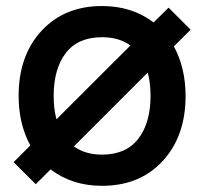

<svg xmlns="http://www.w3.org/2000/svg" viewBox="-20 -598 674 634"><path d="M609.4 -500 554.2 -444.8Q592.8 -373.5 592.8 -281.2Q592.8 -148.4 517.3 -66.4Q441.9 15.6 316.9 15.6Q218.3 15.6 147 -38.6L98.1 10.3L24.9 -62.5L80.1 -117.7Q41.5 -189 41.5 -281.2Q41.5 -414.6 117.2 -496.3Q192.9 -578.1 316.9 -578.1Q416 -578.1 487.3 -523.9L536.6 -572.8ZM157.2 -281.2Q157.2 -237.8 166.5 -204.1L410.6 -447.8Q373.5 -475.1 316.9 -475.1Q237.3 -475.1 197.3 -422.9Q157.2 -370.6 157.2 -281.2ZM477.1 -281.2Q477.1 -324.7 467.8 -358.4L224.1 -114.7Q261.2 -87.4 316.9 -87.4Q396 -87.4 436.5 -139.6Q477.1 -191.9 477.1 -281.2Z"/></svg>

Font: Manrope3 Semibold
Style: Regular
Weight: 600
Width: 4
Designer: Mikhail Sharanda
Foundry: Mikhail Sharanda
Version: Version 3.000;PS 003.000;hotconv 1.0.88;makeotf.lib2.5.64775